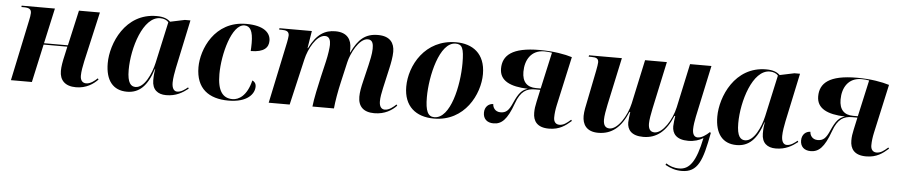

<svg xmlns="http://www.w3.org/2000/svg" viewBox="-43 -845 6421 1369"><g transform="rotate(5 3167.0 -160.5)"><path d="M503 10C576 10 627 -25 659 -59L653 -67C634 -49 604 -24 573 -24C547 -24 531 -42 531 -75C531 -105 538 -143 546 -180L627 -536H477L420 -283H249L305 -536H67L66 -526H84C122 -526 137 -516 137 -489C137 -476 133 -453 129 -436L37 0H187L247 -273H417L404 -214C392 -163 386 -127 386 -97C386 -31 424 10 503 10Z M868 10C954 10 1013 -43 1053 -170H1055C1051 -148 1048 -125 1048 -88C1048 -21 1088 10 1148 10C1220 10 1265 -19 1305 -50L1300 -59C1278 -41 1253 -22 1225 -22C1202 -22 1187 -42 1187 -83C1187 -115 1195 -158 1201 -188L1275 -536H1235L1131 -514C1111 -533 1083 -546 1032 -546C808 -546 714 -322 714 -181C714 -58 768 10 868 10ZM926 -29C894 -29 867 -51 867 -146C867 -304 937 -533 1059 -533C1086 -533 1107 -524 1119 -509L1054 -213C1036 -133 989 -29 926 -29Z M1594 10C1730 10 1779 -54 1779 -106C1779 -130 1766 -142 1752 -148C1725 -36 1667 -3 1622 -3C1552 -3 1514 -53 1514 -173C1514 -314 1571 -534 1662 -534C1703 -534 1724 -500 1724 -413C1724 -389 1723 -371 1722 -356C1819 -356 1849 -393 1849 -440C1849 -497 1801 -546 1674 -546C1446 -546 1361 -335 1361 -209C1361 -56 1454 10 1594 10Z M2638 9C2714 9 2765 -25 2797 -59L2791 -67C2772 -49 2742 -23 2711 -23C2686 -23 2671 -42 2671 -79C2671 -107 2677 -139 2685 -175L2718 -321C2726 -356 2735 -403 2735 -439C2735 -501 2704 -549 2617 -549C2526 -549 2477 -505 2430 -408H2428V-435C2428 -498 2398 -549 2312 -549C2237 -549 2179 -516 2127 -412H2124L2144 -536H1912L1911 -526H1929C1964 -526 1982 -518 1982 -489C1982 -478 1978 -458 1975 -441L1882 0H2032L2109 -332C2125 -403 2179 -509 2241 -509C2274 -509 2281 -479 2281 -449C2281 -427 2274 -376 2263 -329L2237 -218C2223 -157 2200 -53 2195 0H2349C2353 -48 2367 -128 2382 -192L2415 -336C2429 -398 2484 -512 2547 -512C2585 -512 2587 -475 2587 -447C2587 -411 2574 -356 2568 -330L2540 -213C2529 -168 2522 -132 2522 -99C2522 -30 2560 9 2638 9Z M3065 10C3285 10 3386 -192 3386 -336C3386 -485 3292 -546 3177 -546C2953 -546 2849 -350 2849 -200C2849 -59 2936 10 3065 10ZM3067 0C3021 0 3002 -39 3002 -138C3002 -288 3058 -536 3173 -536C3220 -536 3234 -509 3234 -400C3234 -241 3183 0 3067 0Z M3888 10C3964 10 4006 -23 4047 -59L4041 -67C4011 -40 3989 -24 3960 -24C3935 -24 3919 -41 3919 -72C3919 -101 3923 -131 3930 -163L4007 -512C3956 -528 3875 -543 3775 -543C3576 -543 3511 -481 3511 -387C3511 -300 3587 -264 3714 -260C3672 -248 3649 -221 3619 -153C3594 -95 3574 -76 3534 -76C3494 -76 3478 -108 3478 -130C3447 -130 3417 -107 3417 -63C3417 -20 3444 7 3491 7C3548 7 3588 -28 3631 -148C3663 -238 3706 -260 3765 -260H3803L3784 -173C3777 -142 3774 -120 3774 -94C3774 -35 3803 10 3888 10ZM3772 -270C3707 -270 3672 -306 3672 -378C3672 -463 3714 -536 3808 -536C3832 -536 3845 -534 3863 -531L3805 -270Z M4885 10C4929 10 4964 -2 4992 -19C4957 151 4912 212 4838 212C4799 212 4769 200 4744 184L4739 195C4778 216 4813 228 4857 228C4974 228 5004 140 5041 -59L5035 -66C5010 -42 4978 -20 4951 -20C4926 -20 4913 -39 4913 -76C4913 -99 4919 -140 4925 -167L5004 -536H4851L4783 -221C4763 -130 4699 -29 4641 -29C4609 -29 4596 -51 4596 -89C4596 -114 4604 -160 4612 -197L4685 -536H4529L4461 -221C4441 -130 4377 -29 4319 -29C4287 -29 4274 -51 4274 -89C4274 -114 4282 -160 4290 -197L4363 -536H4128L4126 -526H4144C4182 -526 4197 -518 4197 -491C4197 -480 4193 -458 4188 -431L4144 -212C4137 -178 4127 -135 4127 -102C4127 -43 4155 9 4241 9C4337 9 4404 -46 4450 -158H4456C4453 -143 4448 -97 4448 -84C4448 -33 4477 10 4563 10C4659 10 4726 -46 4772 -158H4778C4775 -143 4770 -97 4770 -84C4770 -33 4799 10 4885 10Z M5231 10C5317 10 5376 -43 5416 -170H5418C5414 -148 5411 -125 5411 -88C5411 -21 5451 10 5511 10C5583 10 5628 -19 5668 -50L5663 -59C5641 -41 5616 -22 5588 -22C5565 -22 5550 -42 5550 -83C5550 -115 5558 -158 5564 -188L5638 -536H5598L5494 -514C5474 -533 5446 -546 5395 -546C5171 -546 5077 -322 5077 -181C5077 -58 5131 10 5231 10ZM5289 -29C5257 -29 5230 -51 5230 -146C5230 -304 5300 -533 5422 -533C5449 -533 5470 -524 5482 -509L5417 -213C5399 -133 5352 -29 5289 -29Z M6158 10C6234 10 6276 -23 6317 -59L6311 -67C6281 -40 6259 -24 6230 -24C6205 -24 6189 -41 6189 -72C6189 -101 6193 -131 6200 -163L6277 -512C6226 -528 6145 -543 6045 -543C5846 -543 5781 -481 5781 -387C5781 -300 5857 -264 5984 -260C5942 -248 5919 -221 5889 -153C5864 -95 5844 -76 5804 -76C5764 -76 5748 -108 5748 -130C5717 -130 5687 -107 5687 -63C5687 -20 5714 7 5761 7C5818 7 5858 -28 5901 -148C5933 -238 5976 -260 6035 -260H6073L6054 -173C6047 -142 6044 -120 6044 -94C6044 -35 6073 10 6158 10ZM6042 -270C5977 -270 5942 -306 5942 -378C5942 -463 5984 -536 6078 -536C6102 -536 6115 -534 6133 -531L6075 -270Z"/></g></svg>

Font: Noto Serif Display
Style: Bold Italic
Weight: 700
Italic angle: -12°
Designer: Monotype Design Team
Foundry: Monotype Imaging Inc.
Version: Version 2.009